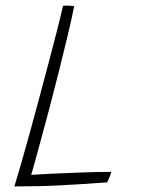

<svg xmlns="http://www.w3.org/2000/svg" viewBox="-20 -668 520 687"><path d="M31.5 -1Q40 -28.5 54 -77Q68 -125.5 84.8 -186.2Q101.5 -247 119 -312Q136.5 -377 153.2 -440.5Q170 -504 183.8 -557.8Q197.5 -611.5 205.5 -647Q208 -647.5 212 -647.8Q216 -648 219 -648Q226.5 -648 235 -647.2Q243.5 -646.5 245.5 -646Q236.5 -600.5 222.2 -541Q208 -481.5 191.8 -416.8Q175.5 -352 159 -289Q142.5 -226 128 -173.5Q115.5 -128 106.2 -93.8Q97 -59.5 91.5 -42.5Q122 -44.5 171.8 -46.8Q221.5 -49 276.5 -51Q331.5 -53 378.5 -53Q376.5 -46.5 374 -39.8Q371.5 -33 368.8 -26.8Q366 -20.5 363.5 -15.5Q310.5 -11.5 268.2 -9Q226 -6.5 189 -4.5Q149 -2.5 111.2 -1.8Q73.5 -1 31.5 -1Z"/></svg>

Font: Grandstander Thin
Style: Italic
Weight: 100
Italic angle: -15°
Designer: Tyler Finck
Foundry: Etcetera Type Co
Version: Version 1.200